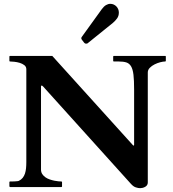

<svg xmlns="http://www.w3.org/2000/svg" viewBox="-20 -982 908 1008"><path d="M33.2 0Q32.2 0 30.8 -1.2Q29.3 -2.4 29.3 -3.9V-25.4Q29.3 -29.3 33.2 -29.3Q38.6 -29.3 45.4 -29.3Q52.2 -29.3 58.8 -29.8Q65.4 -30.3 70.8 -30.8Q76.2 -31.2 79.1 -32.7Q91.3 -38.6 99.1 -48.3Q106.9 -58.1 111.1 -70.8Q115.2 -83.5 116.7 -98.6Q118.2 -113.8 118.2 -130.9V-618.7Q118.2 -631.8 107.7 -639.9Q97.2 -647.9 83.3 -652.1Q69.3 -656.2 54.9 -657.7Q40.5 -659.2 33.2 -659.2Q30.8 -659.2 30 -660.6Q29.3 -662.1 29.3 -663.1V-684.6Q29.3 -685.5 30 -687Q30.8 -688.5 33.2 -688.5H254.4L675.3 -222.7Q677.7 -220.2 678.7 -219Q679.7 -217.8 681.2 -217.8Q683.1 -217.8 683.6 -219.2Q684.1 -220.7 684.1 -222.2V-512.2Q684.1 -560.5 680.7 -589.6Q677.2 -618.7 668 -634Q658.7 -649.4 643.1 -654.3Q627.4 -659.2 603 -659.2H578.1Q575.7 -659.2 575 -660.6Q574.2 -662.1 574.2 -663.1V-684.6Q574.2 -685.5 575 -687Q575.7 -688.5 578.1 -688.5H846.7Q849.6 -688.5 850.1 -687Q850.6 -685.5 850.6 -684.6V-663.1Q850.6 -662.1 849.9 -660.6Q849.1 -659.2 846.7 -659.2Q836.9 -659.2 821.5 -655.3Q806.2 -651.4 791.5 -644Q776.9 -636.7 766.4 -626Q755.9 -615.2 755.9 -601.6V-23.9Q755.9 -15.6 752 -10Q748 -4.4 741.9 -1Q735.8 2.4 728.8 4.2Q721.7 5.9 715.8 5.9Q706.1 5.9 693.1 1.7Q680.2 -2.4 667.5 -16.6L206.5 -527.8Q203.1 -531.2 201.7 -532Q200.2 -532.7 197.8 -532.7Q195.3 -532.7 195.3 -527.8V-91.8Q195.3 -78.1 201.9 -68.1Q208.5 -58.1 218.8 -51Q229 -43.9 241.5 -39.8Q253.9 -35.6 265.9 -33.2Q277.8 -30.8 287.4 -30Q296.9 -29.3 301.8 -29.3Q304.2 -29.3 305.2 -27.3Q305.7 -26.4 305.7 -25.4V-3.9Q305.7 -2.9 304.9 -1.5Q304.2 0 301.8 0H33.2ZM410.6 -772.5Q409.2 -774.4 408 -776.4Q406.7 -778.3 406.7 -781.2Q406.7 -784.2 408.2 -786.1Q409.7 -788.1 410.6 -790L514.6 -934.1Q525.4 -948.7 536.6 -955.3Q547.9 -961.9 559.1 -961.9Q568.4 -961.9 576.7 -958.3Q585 -954.6 591.1 -948.2Q597.2 -941.9 600.6 -933.6Q604 -925.3 604 -916Q604 -897.9 594.2 -884.8Q584.5 -871.6 573.2 -862.3L441.4 -755.9Q438.5 -753.4 437.3 -753.2Q436 -752.9 432.6 -752.9Q428.2 -752.9 426 -754.2Q423.8 -755.4 421.4 -758.3Z"/></svg>

Font: Cardo
Style: Bold
Weight: 700
Designer: David J. Perry
Foundry: David J. Perry
Version: Version 1.0011